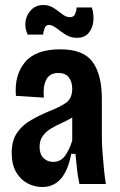

<svg xmlns="http://www.w3.org/2000/svg" viewBox="-20 -739 482 771"><path d="M150 12Q119 12 91 -2.5Q63 -17 45 -47.5Q27 -78 27 -125Q27 -174 48 -205Q69 -236 103.5 -256Q138 -276 179 -293Q218 -308 244 -325.5Q270 -343 270 -383Q270 -410 256.5 -428Q243 -446 214 -446Q180 -446 166 -419.5Q152 -393 156 -347L44 -354Q37 -437 80 -489Q123 -541 222 -541Q315 -541 352 -490Q389 -439 389 -342V-190Q389 -164 391.5 -129Q394 -94 397.5 -59.5Q401 -25 405 0H299Q292 -32 289 -61.5Q286 -91 283 -121H266Q241 12 150 12ZM194 -89Q223 -89 240.5 -112.5Q258 -136 270 -174V-267Q250 -255 227.5 -245Q205 -235 185 -223Q165 -211 152 -193.5Q139 -176 139 -149Q139 -120 154.5 -104.5Q170 -89 194 -89ZM289 -587Q264 -587 243.5 -600Q223 -613 206.5 -626Q190 -639 176 -639Q164 -639 159 -625.5Q154 -612 153 -600H91Q78 -629 83 -656Q88 -683 107 -701Q126 -719 154 -719Q177 -719 195.5 -707Q214 -695 229.5 -682.5Q245 -670 261 -670Q276 -670 281.5 -682.5Q287 -695 288 -709H349Q358 -679 354.5 -651Q351 -623 334.5 -605Q318 -587 289 -587Z"/></svg>

Font: Bricolage Grotesque 12pt Condensed SemiBold
Style: Regular
Weight: 600
Width: 3
Designer: Mathieu Triay
Foundry: Atelier Triay
Version: Version 1.001; ttfautohint (v1.8.4.7-5d5b);gftools[0.9.33.de